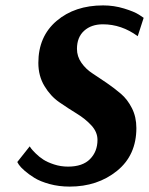

<svg xmlns="http://www.w3.org/2000/svg" viewBox="-20 -680 552 711"><path d="M490 -546Q430 -590 361 -590Q318 -590 291.5 -566Q265 -542 265 -499Q265 -471 281.5 -447.5Q298 -424 322 -408.5Q346 -393 375 -373Q404 -353 428 -332.5Q452 -312 468.5 -279.5Q485 -247 485 -206Q485 -105 413 -47Q341 11 238 11Q198 11 163.5 1.5Q129 -8 108 -21Q87 -34 71.5 -47.5Q56 -61 50 -70L44 -80L90 -138Q92 -135 95.5 -130Q99 -125 112 -112Q125 -99 140.5 -89Q156 -79 180.5 -71Q205 -63 232 -63Q286 -63 313.5 -91Q341 -119 341 -162Q341 -191 318.5 -215.5Q296 -240 264 -259.5Q232 -279 199.5 -301.5Q167 -324 144.5 -361.5Q122 -399 122 -447Q122 -545 189.5 -602.5Q257 -660 362 -660Q402 -660 439.5 -648.5Q477 -637 494 -626L512 -614Z"/></svg>

Font: Arsenal
Style: Bold Italic
Weight: 700
Italic angle: -9.10001°
Designer: Andrij Shevchenko
Foundry: Stairsfor
Version: Version 2.001;PS 002.001;hotconv 1.0.88;makeotf.lib2.5.64775